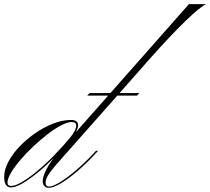

<svg xmlns="http://www.w3.org/2000/svg" viewBox="-76 -893 1009 922"><path d="M-23 7Q-56 7 -56 -44Q-56 -78 -36 -116Q-16 -154 18 -189.5Q52 -225 94 -254Q136 -283 180.5 -300Q225 -317 265 -317Q299 -317 299 -291Q299 -278 288 -258L485 -481L831 -873H913Q885 -860 813.5 -791Q742 -722 640 -607L529 -481L267 -185Q221 -134 193.5 -102Q166 -70 154.5 -50.5Q143 -31 143 -17Q143 3 159 3Q177 3 211 -17.5Q245 -38 287.5 -74Q330 -110 373 -156L385 -169H395L386 -159Q343 -112 298.5 -73.5Q254 -35 217 -13Q180 9 157 9Q146 9 137.5 0.5Q129 -8 129 -21Q129 -62 181 -134Q145 -97 106 -65Q67 -33 33 -13Q-1 7 -23 7ZM-22 0Q-3 0 29.5 -19Q62 -38 102.5 -71.5Q143 -105 185 -148Q232 -197 261 -232.5Q290 -268 290 -290Q290 -307 268 -307Q248 -307 217.5 -291Q187 -275 152.5 -248.5Q118 -222 84 -190Q50 -158 22 -125Q-6 -92 -23 -63.5Q-40 -35 -40 -16Q-40 0 -22 0ZM343 -434 354 -446H593L582 -434Z"/></svg>

Font: Ballet 16pt
Style: Regular
Weight: 400
Designer: Maximiliano R. Sproviero
Foundry: Omnibus-Type
Version: Version 1.100; ttfautohint (v1.8.3)